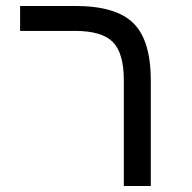

<svg xmlns="http://www.w3.org/2000/svg" viewBox="-20 -619 640 639"><path d="M481.9 0H392.1V-352.1Q392.1 -441.9 355.7 -479Q319.3 -516.1 230 -516.1H46.9V-599.1H231Q365.7 -599.1 423.8 -542Q481.9 -484.9 481.9 -351.1Z"/></svg>

Font: Cousine
Style: Regular
Weight: 400
Monospace: yes
Designer: Steve Matteson
Foundry: Ascender Corporation
Version: Version 1.20